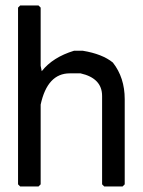

<svg xmlns="http://www.w3.org/2000/svg" viewBox="-20 -678 517 696"><path d="M53.2 -658.2H119.6L127.4 -650.4V-439.5L131.3 -419.9Q171.4 -470.7 248.5 -494.1H279.8Q351.1 -482.4 389.2 -451.2Q432.1 -396.5 432.1 -318.4V-9.8L424.3 -2H357.9L350.1 -9.8V-330.1Q350.1 -394.5 272 -412.1H232.9Q151.9 -412.1 127.4 -298.8V-9.8L119.6 -2H53.2L45.4 -9.8V-650.4Z"/></svg>

Font: Urdu Khush Khati
Style: Regular
Weight: 400
Version: Version 001.500